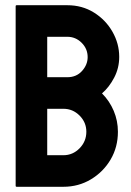

<svg xmlns="http://www.w3.org/2000/svg" viewBox="-20 -716 504 736"><path d="M44 0Q40 0 40 -4V-692Q40 -696 44 -696H238Q295 -696 340 -668Q385 -640 411 -594.5Q437 -549 437 -498Q437 -455 417.5 -418Q398 -381 371 -358Q400 -329 416 -291Q432 -253 432 -211Q432 -152 404 -104.5Q376 -57 328.5 -28.5Q281 0 223 0ZM161 -420H238Q273 -420 294.5 -444Q316 -468 316 -497Q316 -529 293 -552Q270 -575 238 -575H161ZM161 -121H223Q259 -121 285 -147.5Q311 -174 311 -211Q311 -247 285 -273Q259 -299 223 -299H161Z"/></svg>

Font: AL Dynamic
Style: Regular
Weight: 400
Version: Version 1.000; ttfautohint (v1.8.2) -l 8 -r 50 -G 200 -x 14 